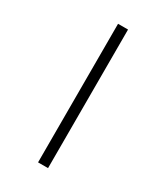

<svg xmlns="http://www.w3.org/2000/svg" viewBox="-240 -860 1039 1200"><g transform="rotate(30 279.5 -260.0)"><path d="M243 240V-760H315V240Z"/></g></svg>

Font: Noto Serif
Style: Bold Italic
Weight: 700
Italic angle: -12°
Designer: Monotype Design Team
Foundry: Monotype Imaging Inc.
Version: Version 2.013